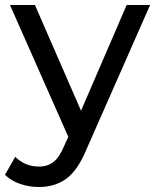

<svg xmlns="http://www.w3.org/2000/svg" viewBox="-42 -550 622 770"><path d="M560 -530 303 53Q269 134 223.5 167Q178 200 114 200Q75 200 38.5 187.5Q2 175 -22 151L19 79Q59 118 114 118Q149 118 172.5 99.5Q196 81 215 36L232 -1L-2 -530H98L283 -106L466 -530Z"/></svg>

Font: CMG Sans Medium
Style: Regular
Weight: 500
Designer: Julieta Ulanovsky
Foundry: Julieta Ulanovsky
Version: Version 7.200